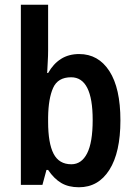

<svg xmlns="http://www.w3.org/2000/svg" viewBox="-20 -780 568 810"><path d="M183 -566Q183 -546 181.5 -520.5Q180 -495 179 -472H183Q205 -511 237.5 -531.5Q270 -552 314 -552Q395 -552 441.5 -480Q488 -408 488 -272Q488 -137 441.5 -63.5Q395 10 313 10Q269 10 238.5 -8Q208 -26 183 -63H176L159 0H68V-760H183ZM280 -454Q224 -454 204 -409Q184 -364 183 -285V-266Q183 -176 206 -131.5Q229 -87 281 -87Q324 -87 347.5 -133Q371 -179 371 -274Q371 -454 280 -454Z"/></svg>

Font: Noto Sans Gurmukhi Condensed SemiBold
Style: Regular
Weight: 600
Width: 3
Designer: Jelle Bosma - Monotype Design Team
Foundry: Monotype Imaging Inc.
Version: Version 2.004; ttfautohint (v1.8.4.7-5d5b)